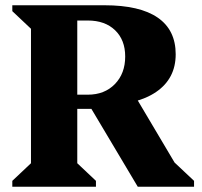

<svg xmlns="http://www.w3.org/2000/svg" viewBox="-20 -710 768 730"><path d="M26.8 0V-22.4L97.8 -89.4V-600.6L26.8 -667.6V-690H273.8V-89.4L344.8 -22.4V0ZM503.8 0 317.4 -313 474 -378.2 690.6 -13 594.6 -138.2 717.8 -22.4V0ZM162.8 -296V-350H313.8Q377.6 -350 416.8 -390.3Q456 -430.6 456 -495.2Q456 -558 417.6 -595Q379.2 -632 313.8 -632H179.6V-690H377.4Q511.6 -690 579.8 -642.9Q648 -595.8 648 -503.6Q648 -411.4 573.8 -360.5Q499.6 -309.6 363.6 -309.6H359.2V-296Z"/></svg>

Font: Platypi Light
Style: Regular
Weight: 300
Designer: David Sargent
Foundry: Bolt Cutter Type
Version: Version 1.200